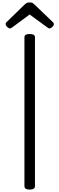

<svg xmlns="http://www.w3.org/2000/svg" viewBox="-20 -1553 491 1587"><path d="M226 14Q204 14 193 7Q182 0 182 -14V-1245Q182 -1259 193 -1265.5Q204 -1272 226 -1272Q247 -1272 258 -1265.5Q269 -1259 269 -1245V-14Q269 0 258 7Q247 14 226 14ZM62 -1318Q52 -1318 39.5 -1330Q27 -1342 27 -1352Q27 -1355 27 -1359Q27 -1363 32 -1368L181 -1513Q188 -1520 197 -1526.5Q206 -1533 225 -1533Q244 -1533 252.5 -1526.5Q261 -1520 268 -1513L419 -1368Q424 -1363 424.5 -1359Q425 -1355 425 -1352Q425 -1342 412 -1330Q399 -1318 389 -1318Q383 -1318 378 -1321.5Q373 -1325 365 -1331L225 -1433L87 -1331Q79 -1325 73.5 -1321.5Q68 -1318 62 -1318Z"/></svg>

Font: Playwrite VN
Style: Regular
Weight: 400
Designer: Veronika Burian, José Scaglione
Foundry: TypeTogether
Version: Version 1.002